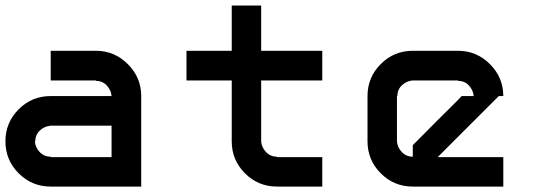

<svg xmlns="http://www.w3.org/2000/svg" viewBox="-20 -687 2040 707"><path d="M500 0H166.7Q97.5 0 48.8 -48.8Q0 -97.5 0 -166.7Q0 -235.8 48.8 -284.6Q97.5 -333.3 166.7 -333.3H390.8Q389.2 -355 373.3 -372.1Q357.5 -389.2 333.3 -389.2V-390.8H166.7V-500H333.3Q401.7 -500 450.8 -450.8Q500 -401.7 500 -333.3ZM390.8 -108.3V-224.2H166.7Q144.2 -222.5 127.1 -206.7Q110 -190.8 110 -166.7H108.3Q110 -144.2 126.2 -127.1Q142.5 -110 166.7 -110V-108.3Z M1000 0Q930.8 0 882.1 -48.8Q833.3 -97.5 833.3 -166.7V-390.8H666.7V-500H833.3V-666.7H941.7V-500H1166.7V-390.8H941.7V-166.7Q943.3 -144.2 959.6 -127.1Q975.8 -110 1000 -110V-108.3H1166.7V0Z M1591.7 -108.3H1833.3V0H1500Q1430.8 0 1382.1 -48.8Q1333.3 -97.5 1333.3 -166.7V-333.3Q1333.3 -402.5 1382.1 -451.2Q1430.8 -500 1500 -500H1666.7Q1735 -500 1784.2 -450.8Q1833.3 -401.7 1833.3 -333.3H1816.7L1650 -166.7ZM1500 -110V-152.5Q1531.7 -185 1591.7 -244.6Q1651.7 -304.2 1666.7 -319.2L1680 -333.3H1724.2Q1722.5 -355 1706.7 -372.1Q1690.8 -389.2 1666.7 -389.2V-390.8H1500Q1477.5 -389.2 1460.4 -373.3Q1443.3 -357.5 1443.3 -333.3H1441.7V-166.7Q1443.3 -144.2 1459.6 -127.1Q1475.8 -110 1500 -110Z"/></svg>

Font: 0xA000-Squareish-Mono
Style: Squareish-Mono-Bold
Weight: 700
Version: Version 0.1